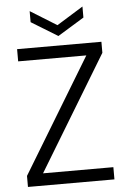

<svg xmlns="http://www.w3.org/2000/svg" viewBox="-59 -928 643 971"><g transform="rotate(-5 262.5 -442.5)"><path d="M125 -62H482V0H43V-56L395 -637H49V-699H477V-643ZM397 -829 263 -747 129 -829V-885L263 -802L397 -885Z"/></g></svg>

Font: Poppins-Tabular Light
Style: Regular
Weight: 300
Designer: Ninad Kale (Devanagari), Jonny Pinhorn (Latin)
Foundry: Indian Type Foundry
Version: Version 4.004